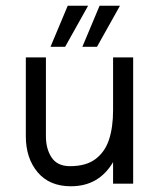

<svg xmlns="http://www.w3.org/2000/svg" viewBox="-20 -640 544 669"><path d="M70 -165V-440H140V-165Q140 -121 160 -91Q180 -61 224 -61Q280 -61 313 -86Q346 -111 360 -154Q374 -197 374 -256V-440H444V0H374V-75Q349 -33 312.5 -12Q276 9 227 9Q152 9 111 -40Q70 -89 70 -165ZM216 -620H287L207 -477H156ZM327 -620H398L318 -477H267Z"/></svg>

Font: Teachers[wght]
Style: Regular
Weight: 400
Designer: Alfredo Marco Pradil & Chank Diesel
Version: Version 1.000;Glyphs 3.1.2 (3151)